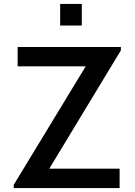

<svg xmlns="http://www.w3.org/2000/svg" viewBox="-20 -960 687 980"><path d="M397.5 -829.5V-940H287V-829.5ZM590.5 0V-99H231.5L597 -703V-720H70V-621.5H417.5L50 -16.5V0Z"/></svg>

Font: Manrope SemiBold
Style: Regular
Weight: 600
Designer: Mikhail Sharanda
Foundry: Mikhail Sharanda
Version: Version 4.505